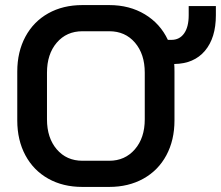

<svg xmlns="http://www.w3.org/2000/svg" viewBox="-20 -728 870 756"><path d="M830 -704V-668Q830 -579 787 -528Q744 -477 666 -476Q667 -466 667 -446V-254Q667 -176 635 -116.5Q603 -57 544.5 -24.5Q486 8 410 8H304Q228 8 170 -24.5Q112 -57 80 -116.5Q48 -176 48 -254V-446Q48 -524 80 -583.5Q112 -643 170 -675.5Q228 -708 304 -708H410Q490 -708 550.5 -671.5Q611 -635 641 -571H655Q687 -571 705 -596.5Q723 -622 723 -668V-704ZM550 -442Q550 -515 511.5 -560Q473 -605 410 -605H305Q242 -605 203.5 -560Q165 -515 165 -442V-258Q165 -185 203.5 -140Q242 -95 305 -95H410Q472 -95 511 -140Q550 -185 550 -258Z"/></svg>

Font: Bai Jamjuree SemiBold
Style: Regular
Weight: 600
Version: Version 1.000; ttfautohint (v1.6)